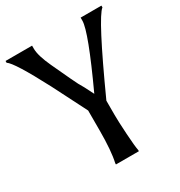

<svg xmlns="http://www.w3.org/2000/svg" viewBox="-181 -814 868 928"><g transform="rotate(-30 252.5 -350.0)"><path d="M277 -348Q404 -623 404 -683V-700H520V-690Q479 -660 311 -290V-210Q311 -175 315.5 -103Q320 -31 325 -7V0H197V-7Q211 -68 211 -183V-293L115 -482Q16 -671 -15 -690V-700H133V-683Q133 -644 165.5 -574Q198 -504 214 -470Q230 -436 234 -429Q247 -409 277 -348Z"/></g></svg>

Font: Asul
Style: Regular
Weight: 400
Version: Version 1.001